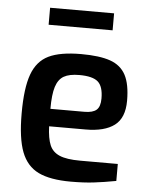

<svg xmlns="http://www.w3.org/2000/svg" viewBox="-53 -773 644 822"><g transform="rotate(5 269.5 -362.0)"><path d="M47 -268Q47 -377 68.5 -436Q90 -495 139.5 -519Q189 -543 279 -543Q358 -543 404 -527Q450 -511 471 -471.5Q492 -432 492 -361Q492 -287 449.5 -255Q407 -223 326 -223H169Q171 -171 183 -142.5Q195 -114 225.5 -101Q256 -88 314 -88H476V-15Q422 -5 379.5 0Q337 5 282 5Q193 5 142.5 -19.5Q92 -44 69.5 -102.5Q47 -161 47 -268ZM314 -298Q350 -298 366 -312Q382 -326 382 -361Q382 -413 359 -433Q336 -453 279 -453Q236 -453 212.5 -439.5Q189 -426 178.5 -393Q168 -360 168 -298ZM129 -729H404V-656H129Z"/></g></svg>

Font: Exo SemiBold
Style: Regular
Weight: 600
Designer: Natanael Gama
Foundry: Natanael Gama
Version: Version 1.500